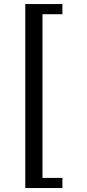

<svg xmlns="http://www.w3.org/2000/svg" viewBox="-20 -742 436 960"><path d="M292 198.2V147.5H192.4V-670.9H292V-721.7H106.4V198.2Z"/></svg>

Font: FreeUniversal
Style: Regular
Weight: 400
Version: Version 1.001